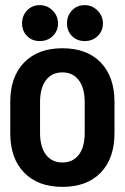

<svg xmlns="http://www.w3.org/2000/svg" viewBox="-20 -713 486 748"><path d="M426 -194Q426 -96 372.5 -40.5Q319 15 223 15Q128 15 74 -40.5Q20 -96 20 -194V-316Q20 -414 74 -469.5Q128 -525 223 -525Q319 -525 372.5 -469.5Q426 -414 426 -316ZM310 -315Q310 -370 287 -400.5Q264 -431 223 -431Q182 -431 159 -400.5Q136 -370 136 -315V-195Q136 -141 159 -110.5Q182 -80 223 -80Q264 -80 287 -110Q310 -140 310 -195ZM66 -622Q66 -652 85.5 -672.5Q105 -693 135 -693Q164 -693 185 -672Q206 -651 206 -622Q206 -592 185.5 -572.5Q165 -553 135 -553Q105 -553 85.5 -572.5Q66 -592 66 -622ZM241 -622Q241 -652 260.5 -672.5Q280 -693 310 -693Q339 -693 360 -672Q381 -651 381 -622Q381 -592 360.5 -572.5Q340 -553 310 -553Q280 -553 260.5 -572.5Q241 -592 241 -622Z"/></svg>

Font: Akshar Medium
Style: Regular
Weight: 500
Designer: Tall Chai
Foundry: Tall Chai
Version: Version 1.000